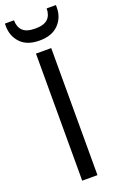

<svg xmlns="http://www.w3.org/2000/svg" viewBox="-195 -948 623 994"><g transform="rotate(-20 116.5 -450.5)"><path d="M74 0V-700H158V0ZM116 -757Q47 -757 11.5 -794.5Q-24 -832 -24 -887V-901H26Q26 -864 47 -843.5Q68 -823 116 -823Q164 -823 185 -843.5Q206 -864 206 -901H257V-887Q257 -832 220.5 -794.5Q184 -757 116 -757Z"/></g></svg>

Font: Firefly Display
Style: Regular
Weight: 400
Designer: Colophon Foundry, Jonny Pinhorn
Foundry: Colophon Foundry
Version: Version 1.200; ttfautohint (v1.8.3)